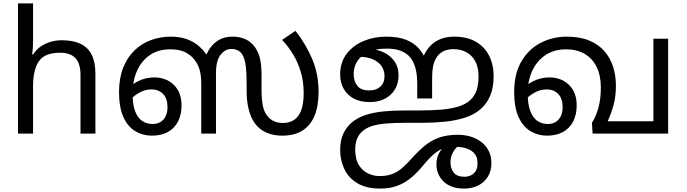

<svg xmlns="http://www.w3.org/2000/svg" viewBox="-20 -780 4009 1121"><path d="M173 -537Q173 -518 171.5 -498Q170 -478 168 -462H174Q191 -490 217 -508Q243 -526 275 -535.5Q307 -545 341 -545Q406 -545 449.5 -524.5Q493 -504 515 -461Q537 -418 537 -349V0H450V-343Q450 -408 421 -440Q392 -472 330 -472Q240 -472 206.5 -421.5Q173 -371 173 -277V0H85V-760H173Z M867 12Q814 12 770 -14Q726 -40 700.5 -96.5Q675 -153 675 -242Q675 -323 699 -384Q723 -445 765 -485.5Q807 -526 861.5 -546Q916 -566 977 -566Q1029 -566 1070.5 -551.5Q1112 -537 1145.5 -507Q1179 -477 1205 -430L1176 -433Q1185 -468 1206 -498.5Q1227 -529 1259.5 -547.5Q1292 -566 1337 -566Q1374 -566 1403.5 -555Q1433 -544 1455 -521Q1481 -494 1494 -452.5Q1507 -411 1507 -343V-255Q1507 -200 1515 -160.5Q1523 -121 1548 -95Q1563 -79 1584 -70.5Q1605 -62 1633 -62Q1667 -62 1694 -78Q1721 -94 1737 -132Q1753 -170 1753 -237Q1753 -303 1736.5 -359Q1720 -415 1692 -461.5Q1664 -508 1627 -547L1705 -600Q1767 -521 1803.5 -434Q1840 -347 1840 -244Q1840 -159 1815.5 -102Q1791 -45 1744 -16.5Q1697 12 1627 12Q1584 12 1548.5 -0.5Q1513 -13 1487 -38Q1466 -58 1451 -88.5Q1436 -119 1428 -159.5Q1420 -200 1420 -250V-288Q1420 -353 1415.5 -390Q1411 -427 1401 -449Q1391 -473 1373 -483.5Q1355 -494 1332 -494Q1311 -494 1295.5 -485Q1280 -476 1270 -463Q1255 -444 1248 -417.5Q1241 -391 1241 -351V0H1155V-293Q1155 -356 1138 -393.5Q1121 -431 1095 -453Q1067 -476 1038.5 -484Q1010 -492 973 -492Q904 -492 855 -458.5Q806 -425 780 -366.5Q754 -308 754 -232Q754 -168 769.5 -129Q785 -90 811.5 -73Q838 -56 871 -56Q897 -56 916.5 -67.5Q936 -79 947 -101Q958 -123 958 -155Q958 -205 932 -231.5Q906 -258 865 -258Q825 -258 790 -237Q755 -216 726 -184L711 -248Q741 -283 785.5 -305.5Q830 -328 879 -328Q951 -328 995.5 -284Q1040 -240 1040 -165Q1040 -110 1019 -70Q998 -30 959.5 -9Q921 12 867 12Z M2234 -566Q2307 -566 2352.5 -547Q2398 -528 2423.5 -499Q2449 -470 2462 -439L2444 -430Q2459 -473 2484.5 -503.5Q2510 -534 2547 -550Q2584 -566 2632 -566Q2707 -566 2758 -536.5Q2809 -507 2835.5 -455Q2862 -403 2862 -335Q2862 -268 2842 -221Q2822 -174 2786 -143Q2748 -110 2694.5 -93Q2641 -76 2577.5 -69.5Q2514 -63 2445 -63H2351Q2285 -63 2234.5 -59Q2184 -55 2148.5 -43Q2113 -31 2090 -8Q2071 11 2062.5 36Q2054 61 2054 93Q2054 151 2076 185Q2098 219 2130.5 233.5Q2163 248 2195 248Q2239 248 2271 235.5Q2303 223 2329 200Q2355 177 2381 148Q2423 101 2461 70Q2499 39 2544.5 23Q2590 7 2654 7Q2690 7 2724.5 16.5Q2759 26 2787 46.5Q2815 67 2832 98.5Q2849 130 2849 174Q2849 218 2828.5 251.5Q2808 285 2772 303Q2736 321 2690 321Q2647 321 2616.5 309Q2586 297 2566.5 276.5Q2547 256 2537.5 231Q2528 206 2528 181Q2528 134 2551 102Q2574 70 2608 41L2675 55Q2641 80 2625.5 108Q2610 136 2610 168Q2610 202 2628.5 227Q2647 252 2692 252Q2710 252 2727.5 244.5Q2745 237 2756.5 220Q2768 203 2768 173Q2768 143 2756 124.5Q2744 106 2724 95.5Q2704 85 2681 81Q2658 77 2636 77Q2621 77 2606.5 78.5Q2592 80 2578 83Q2555 90 2533.5 104.5Q2512 119 2492 139.5Q2472 160 2452 184Q2419 225 2382.5 256Q2346 287 2302 304Q2258 321 2200 321Q2118 321 2066 289.5Q2014 258 1990 206Q1966 154 1966 95Q1966 40 1984.5 0.5Q2003 -39 2034 -65Q2069 -94 2116 -109Q2163 -124 2219 -129.5Q2275 -135 2335 -135H2424Q2500 -135 2558 -140Q2616 -145 2658 -158.5Q2700 -172 2726 -196Q2751 -219 2762.5 -253Q2774 -287 2774 -334Q2774 -387 2755 -422Q2736 -457 2703 -475Q2670 -493 2629 -493Q2600 -493 2577.5 -484.5Q2555 -476 2538 -457Q2519 -434 2511 -403.5Q2503 -373 2503 -319V-205H2416V-293Q2416 -341 2406.5 -379Q2397 -417 2376.5 -443Q2356 -469 2322 -482.5Q2288 -496 2240 -496Q2209 -496 2192 -493.5Q2175 -491 2155 -484L2120 -470Q2093 -456 2076.5 -436.5Q2060 -417 2052.5 -394.5Q2045 -372 2045 -348Q2045 -305 2066.5 -278.5Q2088 -252 2137 -252Q2176 -252 2200.5 -274Q2225 -296 2225 -335Q2225 -370 2206.5 -395.5Q2188 -421 2155.5 -434.5Q2123 -448 2081 -448L2145 -494Q2191 -490 2227.5 -470.5Q2264 -451 2285.5 -418.5Q2307 -386 2307 -342Q2307 -270 2260.5 -227Q2214 -184 2138 -184Q2082 -184 2043.5 -205.5Q2005 -227 1985.5 -263.5Q1966 -300 1966 -345Q1966 -415 2003 -464.5Q2040 -514 2101.5 -540Q2163 -566 2234 -566Z M3174 12Q3121 12 3077 -14.5Q3033 -41 3007.5 -97Q2982 -153 2982 -243Q2982 -350 3024.5 -422Q3067 -494 3137 -530Q3207 -566 3289 -566Q3365 -566 3419.5 -543.5Q3474 -521 3508.5 -481.5Q3543 -442 3559.5 -390.5Q3576 -339 3576 -280Q3576 -216 3562 -166Q3548 -116 3528 -72H3795V-554H3881V0H3440L3436 -63Q3459 -98 3473.5 -149.5Q3488 -201 3488 -269Q3488 -340 3463 -390Q3438 -440 3392.5 -466Q3347 -492 3285 -492Q3215 -492 3165 -458.5Q3115 -425 3088 -367.5Q3061 -310 3061 -237Q3061 -170 3076.5 -130.5Q3092 -91 3118.5 -73.5Q3145 -56 3178 -56Q3204 -56 3223.5 -67.5Q3243 -79 3254 -101Q3265 -123 3265 -155Q3265 -205 3239 -231.5Q3213 -258 3172 -258Q3132 -258 3097 -237Q3062 -216 3033 -184L3018 -248Q3048 -283 3092.5 -305.5Q3137 -328 3186 -328Q3258 -328 3302.5 -284Q3347 -240 3347 -165Q3347 -110 3326 -70Q3305 -30 3266.5 -9Q3228 12 3174 12Z"/></svg>

Font: hextamil15
Style: Book
Weight: 400
Designer: Jelle Bosma - Monotype Design Team
Foundry: Monotype Imaging Inc.
Version: Version 2.003